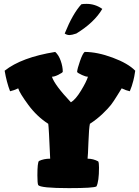

<svg xmlns="http://www.w3.org/2000/svg" viewBox="-20 -970 720 991"><path d="M4 -605Q91 -674 265 -702Q283 -686 293.5 -656Q304 -626 304 -600Q304 -595 279 -583Q261 -574 248 -574Q262 -531 346 -442Q370 -456 398 -502Q426 -548 434 -574Q422 -574 403 -583Q379 -594 378 -599Q379 -615 393 -655Q407 -695 417 -702Q482 -702 561.5 -672.5Q641 -643 678 -605Q673 -571 668 -553Q661 -525 650 -499Q631 -503 608 -514Q603 -506 584.5 -476Q566 -446 553 -429Q540 -412 510.5 -383.5Q481 -355 444 -331Q439 -308 436.5 -237Q434 -166 432 -151Q461 -151 487 -137Q491 -130 491 -105Q491 -34 478 -8Q466 1 336 1Q188 1 177 -15Q173 -25 173 -65Q173 -131 181 -139Q206 -151 239 -151Q232 -315 229 -331Q170 -369 125.5 -429.5Q81 -490 74 -514Q51 -503 32 -499Q14 -546 4 -605ZM314 -797Q355 -899 400 -948Q409 -950 427 -950Q471 -950 508 -924Q467 -854 374 -797Q350 -789 339 -789Q325 -789 314 -797Z"/></svg>

Font: Gorditas
Style: Bold
Weight: 700
Designer: Gustavo Dipre (gbrenda1987@gmail.com)
Foundry: Gustavo Dipre (gbrenda1987@gmail.com)
Version: Version 001.001